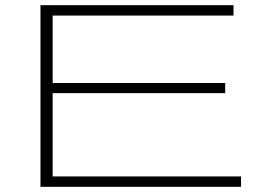

<svg xmlns="http://www.w3.org/2000/svg" viewBox="-20 -720 1001 740"><path d="M136 0V-700H880V-660H183V-400H848V-361H183V-40H909V0Z"/></svg>

Font: Georama ExtraExtended ExtraLight
Style: Regular
Weight: 200
Width: 8
Designer: Jean-Baptiste Levee
Foundry: Production Type
Version: Version 1.000